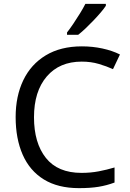

<svg xmlns="http://www.w3.org/2000/svg" viewBox="-20 -964 672 994"><path d="M403 -645Q288 -645 222 -568Q156 -491 156 -357Q156 -224 217.5 -146.5Q279 -69 402 -69Q449 -69 491 -77Q533 -85 573 -97V-19Q533 -4 490.5 3Q448 10 389 10Q280 10 207 -35Q134 -80 97.5 -163Q61 -246 61 -358Q61 -466 100.5 -548.5Q140 -631 217 -677.5Q294 -724 404 -724Q459 -724 510 -713Q561 -702 601 -682L565 -606Q532 -621 491.5 -633Q451 -645 403 -645ZM528 -934Q519 -920 502 -900Q485 -880 464.5 -858.5Q444 -837 423.5 -817.5Q403 -798 385 -784H327V-796Q342 -815 359.5 -841Q377 -867 394 -894.5Q411 -922 422 -944H528Z"/></svg>

Font: Noto Sans Adlam Unjoined
Style: Regular
Weight: 400
Designer: Mark Jamra, Neil Patel
Foundry: JamraPatel LLC
Version: Version 3.001